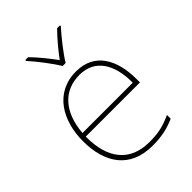

<svg xmlns="http://www.w3.org/2000/svg" viewBox="-222 -869 985 985"><g transform="rotate(-45 270.0 -376.5)"><path d="M258 -606H280C304 -647 359 -716 396 -757V-763H375C338 -726 297 -676 269 -638C241 -676 202 -726 165 -763H144V-757C181 -716 234 -647 258 -606ZM287 -538C133 -538 59 -408 59 -259C59 -104 130 10 296 10C360 10 408 0 459 -23V-50C397 -22 360 -15 296 -15C159 -15 84 -105 86 -266H479V-291C479 -430 422 -538 287 -538ZM287 -513C399 -513 453 -423 452 -291H87C99 -436 175 -513 287 -513Z"/></g></svg>

Font: Noto Sans Canadian Aboriginal Thin
Style: Regular
Weight: 100
Designer: Monotype Design Team, Typotheque's Kevin King
Foundry: Monotype Imaging Inc.
Version: Version 2.004